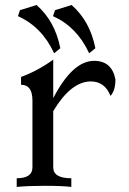

<svg xmlns="http://www.w3.org/2000/svg" viewBox="-20 -737 507 757"><path d="M261.2 0Q226.1 -4.4 153.3 -4.4Q90.8 -4.4 45.9 0V-34.2Q107.9 -34.2 107.9 -77.1V-340.8Q107.9 -402.8 63 -402.8V-433.6Q130.4 -458.5 189.9 -502V-350.1Q266.1 -497.1 351.1 -497.1Q420.9 -497.1 435.1 -424.3Q435.1 -379.4 415.5 -358.9Q393.6 -416 337.4 -416Q259.3 -415 189.9 -298.8V-77.1Q189.9 -34.2 261.2 -34.2ZM193.4 -526.9Q145.5 -630.9 50.8 -673.3L58.6 -696.8L124 -717.3Q196.8 -653.8 217.8 -546.9ZM331.5 -526.9Q283.7 -630.9 189 -673.3L196.8 -696.8L262.2 -717.3Q335 -653.8 356 -546.9Z"/></svg>

Font: Kelvinch
Style: Regular
Weight: 400
Designer: Paul James MIller
Foundry: High-Logic / Made with FontCreator
Version: Version 3.30 September 23, 2016